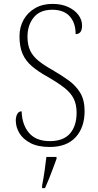

<svg xmlns="http://www.w3.org/2000/svg" viewBox="-20 -744 502 985"><path d="M235 10Q175 10 136.5 -10Q98 -30 79.5 -61Q61 -92 61 -126Q61 -145 68.5 -159Q76 -173 91 -173Q93 -104 129 -62Q165 -20 236 -20Q305 -20 339 -59Q373 -98 373 -166Q373 -208 358 -238Q343 -268 310.5 -293.5Q278 -319 226 -349Q177 -376 144.5 -403.5Q112 -431 96 -467.5Q80 -504 80 -558Q80 -605 101 -642.5Q122 -680 160 -702Q198 -724 249 -724Q296 -724 330 -708Q364 -692 382.5 -667Q401 -642 401 -613Q401 -569 368 -569Q368 -627 337.5 -660.5Q307 -694 248 -694Q185 -694 153 -654.5Q121 -615 121 -556Q121 -513 135 -484Q149 -455 177.5 -432Q206 -409 249 -385Q294 -359 331.5 -332Q369 -305 391.5 -268Q414 -231 414 -174Q414 -90 368 -40Q322 10 235 10ZM196 208Q203 172 208.5 134.5Q214 97 218 61H270V71Q262 92 252 119.5Q242 147 231 174Q220 201 211 221H196Z"/></svg>

Font: Noto Serif Lao SemiCondensed ExtraLight
Style: Regular
Weight: 200
Width: 4
Designer: Monotype Design Team
Foundry: Monotype Imaging Inc.
Version: Version 2.003; ttfautohint (v1.8.4.7-5d5b)